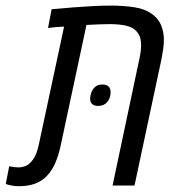

<svg xmlns="http://www.w3.org/2000/svg" viewBox="-62 -660 631 683"><path d="M5.4 2.4Q-6.3 2.4 -17.8 0.5Q-29.3 -1.5 -41.5 -5.4L-29.3 -68.4Q-10.3 -64.5 3.9 -64.5Q20.5 -64.9 33 -71.5Q45.4 -78.1 55.2 -92.3Q62 -101.6 66.9 -114Q71.8 -126.5 75.7 -144L166 -565.4Q151.9 -564.9 137.5 -563.7Q123 -562.5 108.9 -560.5L121.6 -627Q162.6 -630.9 199.2 -633.8Q235.8 -636.7 269.3 -638.4Q302.7 -640.1 333.5 -640.1Q377.9 -640.1 417 -634Q456.1 -627.9 482.4 -607.4Q503.4 -591.3 512.2 -567.6Q521 -543.9 521 -518.6Q521 -502.9 518.6 -485.6Q516.1 -468.3 512.2 -448.7L416.5 0H338.4L433.6 -449.7Q439.9 -477.5 439.9 -499Q439.9 -518.1 435.1 -530.3Q430.2 -542.5 420.9 -551.3Q411.1 -561 396 -565.9Q380.9 -570.8 363.5 -572.5Q346.2 -574.2 330.1 -574.2Q315.9 -574.2 294.2 -573.5Q272.5 -572.8 245.6 -571.3L153.8 -142.1Q146 -105.5 133.8 -78.4Q121.6 -51.3 103.8 -33.2Q85.9 -15.1 61.5 -6.3Q37.1 2.4 5.4 2.4ZM287.6 -283.2Q272.9 -283.2 265.9 -289.8Q258.8 -296.4 258.8 -308.1Q258.8 -328.6 270 -344Q281.2 -359.4 301.8 -359.4Q316.9 -359.4 324.2 -352.3Q331.5 -345.2 331.5 -332.5Q331.5 -311.5 319.8 -297.4Q308.1 -283.2 287.6 -283.2Z"/></svg>

Font: Open Sans SemiCondensed
Style: Italic
Weight: 400
Width: 4
Italic angle: -12°
Designer: Monotype Design Team
Foundry: Monotype Imaging Inc.
Version: Version 3.000